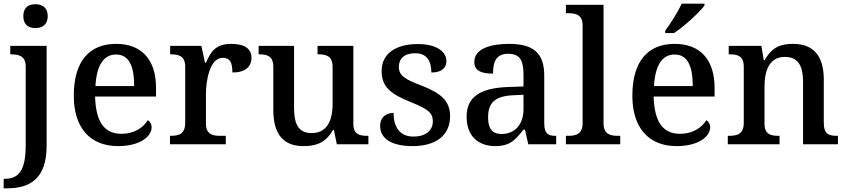

<svg xmlns="http://www.w3.org/2000/svg" viewBox="-35 -786 4612 1046"><path d="M158 -633C194 -633 225 -651 225 -698C225 -746 194 -763 158 -763C121 -763 92 -746 92 -698C92 -651 121 -633 158 -633ZM-15 240H3C129 240 219 187 219 8V-536H21V-490H24C68 -490 105 -481 105 -423V6C105 145 65 188 -8 188H-15Z M608 10C733 10 791 -46 791 -92C791 -110 782 -125 770 -131C746 -91 696 -57 627 -57C536 -57 487 -118 483 -260H815V-307C815 -466 732 -547 598 -547C451 -547 367 -452 367 -264C367 -91 455 10 608 10ZM696 -317H485C491 -429 529 -489 597 -489C670 -489 696 -422 696 -317Z M891 0H1195V-46H1165C1123 -46 1087 -54 1087 -113V-275C1087 -342 1106 -471 1179 -471C1218 -471 1231 -446 1231 -391C1302 -391 1335 -423 1335 -471C1335 -519 1300 -547 1225 -547C1139 -547 1113 -504 1087 -444H1082L1062 -536H892V-490H895C939 -490 974 -481 974 -422V-118C974 -55 939 -46 894 -46H891Z M1618 10C1682 10 1738 -5 1779 -78H1784L1800 0H1972V-46H1967C1925 -46 1890 -53 1890 -111V-536H1695V-490H1698C1741 -490 1777 -482 1777 -421V-220C1777 -124 1743 -61 1663 -61C1589 -61 1567 -113 1567 -199V-536H1374V-490H1377C1422 -490 1454 -480 1454 -421V-187C1454 -50 1513 10 1618 10Z M2213 10C2338 10 2417 -47 2417 -153C2417 -237 2366 -278 2266 -318C2170 -354 2138 -374 2138 -422C2138 -467 2168 -496 2228 -496C2287 -496 2315 -457 2315 -391C2370 -391 2397 -415 2397 -454C2397 -502 2347 -546 2241 -546C2123 -546 2044 -495 2044 -399C2044 -311 2096 -273 2200 -231C2296 -192 2323 -172 2323 -125C2323 -77 2287 -42 2217 -42C2141 -42 2109 -97 2109 -171C2081 -171 2036 -157 2036 -100C2036 -31 2098 10 2213 10Z M2663 10C2744 10 2774 -25 2817 -80H2825L2843 0H2995V-46H2991C2946 -46 2930 -62 2930 -117V-375C2930 -501 2866 -547 2738 -547C2634 -547 2549 -519 2549 -449C2549 -402 2584 -385 2651 -385C2651 -447 2666 -493 2734 -493C2807 -493 2817 -444 2817 -373V-315L2734 -312C2582 -307 2507 -258 2507 -151C2507 -41 2574 10 2663 10ZM2697 -56C2647 -56 2624 -86 2624 -146C2624 -222 2657 -262 2759 -267L2817 -270V-191C2817 -108 2770 -56 2697 -56Z M3048 0H3344V-46H3331C3291 -46 3253 -54 3253 -115V-760H3048V-714H3061C3100 -714 3139 -706 3139 -649V-115C3139 -54 3101 -46 3061 -46H3048Z M3589 -619V-606H3637C3693 -642 3778 -721 3803 -756V-766H3679C3658 -721 3618 -657 3589 -619ZM3651 10C3776 10 3834 -46 3834 -92C3834 -110 3825 -125 3813 -131C3789 -91 3739 -57 3670 -57C3579 -57 3530 -118 3526 -260H3858V-307C3858 -466 3775 -547 3641 -547C3494 -547 3410 -452 3410 -264C3410 -91 3498 10 3651 10ZM3739 -317H3528C3534 -429 3572 -489 3640 -489C3713 -489 3739 -422 3739 -317Z M3930 0H4212V-46H4208C4164 -46 4130 -54 4130 -112V-316C4130 -401 4157 -476 4240 -476C4314 -476 4340 -426 4340 -340V0H4530V-46H4526C4481 -46 4453 -55 4453 -117V-352C4453 -488 4391 -547 4286 -547C4223 -547 4172 -533 4131 -458H4126L4113 -536H3935V-490H3940C3984 -490 4017 -481 4017 -423V-117C4017 -55 3981 -46 3936 -46H3930Z"/></svg>

Font: Noto Naskh Arabic UI Medium
Style: Regular
Weight: 500
Designer: Monotype Design Team, David Williams, Mohamad Dakak and Nizar Qandah
Foundry: Monotype Imaging Inc.
Version: Version 2.014